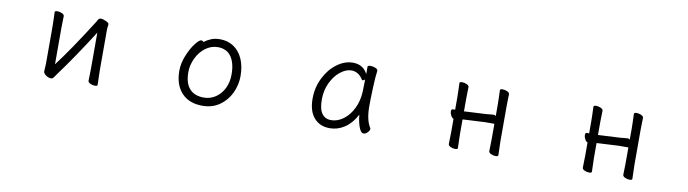

<svg xmlns="http://www.w3.org/2000/svg" viewBox="-29 -939 5058 1411"><g transform="rotate(10 2500.0 -234.0)"><path d="M394 -25Q389 -19 382.5 -8.5Q376 2 370 7.5Q364 13 356 13Q336 13 317 -1Q298 -15 298 -29V-31Q301 -67 301 -86V-364L300 -413L298 -471Q298 -481 317 -481Q335 -481 352 -473Q369 -465 369 -453Q369 -432 368 -417L367 -364V-94Q463 -219 613 -456Q615 -460 619 -467.5Q623 -475 628 -479Q633 -483 641 -483Q657 -483 680 -472.5Q703 -462 703 -452Q703 -446 701 -435.5Q699 -425 699 -415V-106L700 -68L702 0Q702 10 683 10Q665 10 648 2Q631 -6 631 -18L633 -106V-377Q502 -171 394 -25Z M1531 -486Q1588 -486 1632 -457Q1676 -428 1700.5 -373.5Q1725 -319 1725 -245Q1725 -179 1696.5 -118.5Q1668 -58 1614 -20Q1560 18 1486 18Q1386 18 1330.5 -42Q1275 -102 1275 -207Q1275 -261 1298 -318.5Q1321 -376 1350.5 -415Q1380 -454 1396 -454Q1406 -454 1413 -445Q1437 -463 1465 -474.5Q1493 -486 1531 -486ZM1658 -245Q1658 -330 1624.5 -378Q1591 -426 1525 -426Q1474 -426 1432 -394Q1390 -362 1366 -311Q1342 -260 1342 -208Q1342 -126 1379 -84.5Q1416 -43 1486 -43Q1534 -43 1573.5 -69.5Q1613 -96 1635.5 -142Q1658 -188 1658 -245Z M2695 -193Q2695 -89 2730 -35Q2732 -31 2732 -29Q2732 -17 2718 -2Q2704 13 2688 13Q2667 13 2652.5 -28Q2638 -69 2634 -118Q2598 -50 2546.5 -16Q2495 18 2436 18Q2362 18 2318.5 -32Q2275 -82 2275 -175Q2275 -257 2310.5 -329Q2346 -401 2403.5 -443.5Q2461 -486 2522 -486Q2599 -486 2632 -420V-475Q2632 -485 2653 -485Q2672 -485 2690 -477.5Q2708 -470 2708 -459V-457Q2702 -419 2698.5 -331.5Q2695 -244 2695 -193ZM2614 -371Q2610 -371 2607 -375Q2591 -402 2568.5 -415Q2546 -428 2522 -428Q2481 -428 2439 -395Q2397 -362 2370 -305Q2343 -248 2343 -180Q2343 -108 2367.5 -75Q2392 -42 2435 -42Q2483 -42 2526.5 -74Q2570 -106 2598 -162.5Q2626 -219 2629 -291Q2630 -301 2630 -335L2631 -380Q2622 -371 2614 -371Z M3554 -224 3400 -216 3387 -215V-108L3388 -70L3390 -2Q3390 8 3371 8Q3353 8 3336 0Q3319 -8 3319 -20L3321 -108V-208Q3310 -211 3301 -227.5Q3292 -244 3292 -258Q3292 -276 3305 -276H3321V-367L3320 -416L3318 -474Q3318 -484 3337 -484Q3355 -484 3372 -476Q3389 -468 3389 -456Q3389 -435 3388 -420L3387 -367V-275Q3391 -276 3399 -276L3553 -284Q3555 -284 3582 -287Q3602 -289 3607 -289Q3616 -289 3623 -282V-367L3622 -416L3620 -474Q3620 -484 3639 -484Q3657 -484 3674 -476Q3691 -468 3691 -456Q3691 -435 3690 -420L3689 -367V-108L3690 -70L3692 -2Q3692 8 3673 8Q3655 8 3638 0Q3621 -8 3621 -20L3623 -108V-224Z M4554 -224 4400 -216 4387 -215V-108L4388 -70L4390 -2Q4390 8 4371 8Q4353 8 4336 0Q4319 -8 4319 -20L4321 -108V-208Q4310 -211 4301 -227.5Q4292 -244 4292 -258Q4292 -276 4305 -276H4321V-367L4320 -416L4318 -474Q4318 -484 4337 -484Q4355 -484 4372 -476Q4389 -468 4389 -456Q4389 -435 4388 -420L4387 -367V-275Q4391 -276 4399 -276L4553 -284Q4555 -284 4582 -287Q4602 -289 4607 -289Q4616 -289 4623 -282V-367L4622 -416L4620 -474Q4620 -484 4639 -484Q4657 -484 4674 -476Q4691 -468 4691 -456Q4691 -435 4690 -420L4689 -367V-108L4690 -70L4692 -2Q4692 8 4673 8Q4655 8 4638 0Q4621 -8 4621 -20L4623 -108V-224Z"/></g></svg>

Font: Iansui
Style: Regular
Weight: 400
Designer: But Ko / Fontworks Inc.
Foundry: zi-hi.com / Fontworks Inc.
Version: Version 1.002